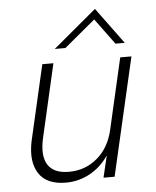

<svg xmlns="http://www.w3.org/2000/svg" viewBox="-51 -740 643 791"><g transform="rotate(-5 270.0 -344.5)"><path d="M191.9 -545.9 371.1 -695.8 481.4 -545.9H442.9L364.3 -652.8L235.8 -545.9ZM190.4 6.8Q110.4 6.8 78.4 -42.7Q46.4 -92.3 63.5 -175.3L135.3 -487.8H181.2L112.3 -187Q95.2 -113.8 118.9 -75.2Q142.6 -36.6 206.5 -36.6Q273.9 -36.6 323.7 -78.9Q373.5 -121.1 390.1 -193.8L457.5 -487.8H503.9L391.6 0H345.7L367.2 -90.3Q335.4 -43.5 289.1 -18.3Q242.7 6.8 190.4 6.8Z"/></g></svg>

Font: HK Grotesk Light Legacy Italic
Style: Regular
Weight: 300
Italic angle: -13°
Designer: Alfredo Marco Pradil
Foundry: Hanken Design Co.
Version: Version 2.022;PS 002.022;hotconv 1.0.88;makeotf.lib2.5.64775